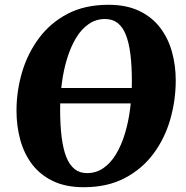

<svg xmlns="http://www.w3.org/2000/svg" viewBox="-20 -773 778 803"><path d="M330 10Q255 10 201.5 -15.8Q148 -41.5 114.2 -86Q80.5 -130.5 64.8 -188.2Q49 -246 49 -310Q49 -392 72.2 -470.8Q95.5 -549.5 142.8 -613.2Q190 -677 262.2 -715Q334.5 -753 433.5 -753Q508.5 -753 562 -727.5Q615.5 -702 649.5 -657.5Q683.5 -613 699.2 -556.2Q715 -499.5 715 -437Q715 -353.5 692 -273.5Q669 -193.5 621.5 -129.8Q574 -66 501.5 -28Q429 10 330 10ZM343.5 -49Q382 -49 412.2 -69.8Q442.5 -90.5 465 -127.8Q487.5 -165 502.2 -213.5Q517 -262 524.2 -318Q531.5 -374 531.5 -432Q531.5 -496.5 525.5 -545.2Q519.5 -594 506.5 -627Q493.5 -660 472 -676.8Q450.5 -693.5 419.5 -693.5Q381.5 -693.5 351 -672.5Q320.5 -651.5 298.2 -614.5Q276 -577.5 261 -529.2Q246 -481 238.8 -426.2Q231.5 -371.5 231.5 -315Q231.5 -249.5 237.8 -199.8Q244 -150 257.2 -116.5Q270.5 -83 292 -66Q313.5 -49 343.5 -49ZM699.5 -405 689 -340.5H72.5L82.5 -405Z"/></svg>

Font: Merriweather 24pt Black
Style: Italic
Weight: 900
Italic angle: -7.8°
Designer: Eben Sorkin
Foundry: Eben Sorkin
Version: Version 2.101